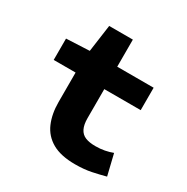

<svg xmlns="http://www.w3.org/2000/svg" viewBox="-152 -782 905 927"><g transform="rotate(30 300.0 -318.5)"><path d="M387 12Q307 12 259 -15.5Q211 -43 189.5 -93Q168 -143 168 -209V-373H46V-492L175 -498L196 -649H328V-498H531V-373H328V-211Q328 -175 339 -153Q350 -131 372 -122Q394 -113 428 -113Q455 -113 478.5 -117.5Q502 -122 523 -130L551 -14Q518 -5 477.5 3.5Q437 12 387 12Z"/></g></svg>

Font: Source Code Pro ExtraBold
Style: Regular
Weight: 800
Monospace: yes
Designer: Paul D. Hunt, Teo Tuominen
Foundry: Adobe Systems Incorporated
Version: Version 1.018;hotconv 1.0.116;makeotfexe 2.5.65601